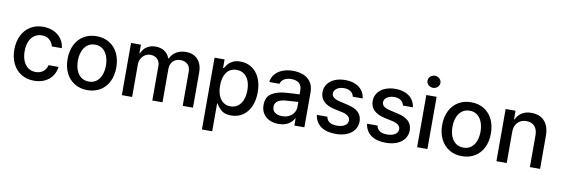

<svg xmlns="http://www.w3.org/2000/svg" viewBox="-63 -1228 5616 1921"><g transform="rotate(10 2745.5 -267.5)"><path d="M40 -262.7Q40 -343.3 70.6 -405.5Q101.1 -467.8 156.7 -502.4Q212.4 -537.1 286.1 -537.1Q346.2 -537.1 394 -514.9Q441.9 -492.7 471.2 -452.1Q500.5 -411.6 505.9 -358.4H404.3Q395.5 -397.9 365.2 -424.1Q335 -450.2 288.1 -450.2Q245.1 -450.2 212.6 -427.7Q180.2 -405.3 162.4 -363.5Q144.5 -321.8 144.5 -265.6Q144.5 -208 162.4 -165.8Q180.2 -123.5 212.4 -100.8Q244.6 -78.1 288.1 -78.1Q332.5 -78.1 363.8 -101.8Q395 -125.5 404.3 -168H505.9Q500 -116.2 471.9 -75.7Q443.8 -35.2 396.5 -12.2Q349.1 10.7 288.1 10.7Q212.4 10.7 156.2 -24.2Q100.1 -59.1 70.1 -121.1Q40 -183.1 40 -262.7Z M581.1 -262.7Q581.1 -344.7 611.8 -406.7Q642.6 -468.8 698.7 -502.9Q754.9 -537.1 829.1 -537.1Q902.8 -537.1 959 -502.9Q1015.1 -468.8 1045.7 -406.5Q1076.2 -344.2 1076.2 -262.7Q1076.2 -181.2 1045.7 -119.4Q1015.1 -57.6 959 -23.4Q902.8 10.7 829.1 10.7Q754.9 10.7 698.7 -23.4Q642.6 -57.6 611.8 -119.4Q581.1 -181.2 581.1 -262.7ZM970.7 -262.7Q970.7 -314.9 954.8 -357.7Q939 -400.4 907 -425.8Q875 -451.2 829.1 -451.2Q782.2 -451.2 749.8 -425.8Q717.3 -400.4 701.4 -357.7Q685.5 -314.9 685.5 -262.7Q685.5 -210.4 701.4 -168.2Q717.3 -126 749.8 -101.1Q782.2 -76.2 829.1 -76.2Q875.5 -76.2 907.2 -101.1Q939 -126 954.8 -168.2Q970.7 -210.4 970.7 -262.7Z M1178.7 -530.3H1279.3V-443.4H1285.2Q1302.2 -488.3 1339.6 -512.7Q1377 -537.1 1429.7 -537.1Q1481.9 -537.1 1518.6 -512.5Q1555.2 -487.8 1572.3 -443.4H1578.1Q1597.7 -487.3 1638.9 -512.2Q1680.2 -537.1 1737.3 -537.1Q1786.1 -537.1 1823 -516.6Q1859.9 -496.1 1880.6 -455.3Q1901.4 -414.6 1901.4 -355.5V0H1796.9V-345.7Q1796.9 -396.5 1769 -421.9Q1741.2 -447.3 1697.3 -447.3Q1664.6 -447.3 1640.6 -433.3Q1616.7 -419.4 1604.2 -394.5Q1591.8 -369.6 1591.8 -337.9V0H1488.3V-351.6Q1488.3 -379.9 1476.1 -401.6Q1463.9 -423.3 1441.9 -435.3Q1419.9 -447.3 1391.6 -447.3Q1362.3 -447.3 1337.4 -431.9Q1312.5 -416.5 1297.9 -389.2Q1283.2 -361.8 1283.2 -327.1V0H1178.7Z M2027.3 -530.3H2128.9V-444.3H2137.7Q2150.9 -468.3 2167.5 -487.8Q2184.1 -507.3 2214.6 -522.2Q2245.1 -537.1 2290 -537.1Q2354.5 -537.1 2405 -504.4Q2455.6 -471.7 2484.1 -409.9Q2512.7 -348.1 2512.7 -263.7Q2512.7 -179.7 2484.4 -117.7Q2456.1 -55.7 2405.8 -22.5Q2355.5 10.7 2291 10.7Q2227.5 10.7 2192.9 -16.8Q2158.2 -44.4 2137.7 -83H2131.8V199.2H2027.3ZM2267.6 -78.1Q2312 -78.1 2343.5 -102.3Q2375 -126.5 2391.1 -168.9Q2407.2 -211.4 2407.2 -265.6Q2407.2 -318.8 2391.4 -360.1Q2375.5 -401.4 2344 -424.8Q2312.5 -448.2 2267.6 -448.2Q2201.2 -448.2 2165.5 -399.2Q2129.9 -350.1 2129.9 -265.6Q2129.9 -209.5 2146 -167.2Q2162.1 -125 2193.1 -101.6Q2224.1 -78.1 2267.6 -78.1Z M2790 -308.6Q2823.2 -311 2862.5 -313.2Q2901.9 -315.4 2929.2 -316.4L2928.7 -358.4Q2928.7 -403.8 2901.4 -428.5Q2874 -453.1 2821.3 -453.1Q2776.9 -453.1 2748.5 -434.8Q2720.2 -416.5 2711.9 -385.7H2608.4Q2613.3 -429.7 2641.1 -464.1Q2668.9 -498.5 2716.6 -517.8Q2764.2 -537.1 2825.2 -537.1Q2875.5 -537.1 2922.1 -521.5Q2968.8 -505.9 3001 -464.8Q3033.2 -423.8 3033.2 -352.5V0H2931.6V-72.3H2927.7Q2909.7 -37.1 2870.4 -12.7Q2831.1 11.7 2770.5 11.7Q2719.7 11.7 2679.2 -7.3Q2638.7 -26.4 2615.2 -62.7Q2591.8 -99.1 2591.8 -149.4Q2591.8 -231.9 2647.5 -267.1Q2703.1 -302.2 2790 -308.6ZM2793.9 -71.3Q2835 -71.3 2865.7 -87.6Q2896.5 -104 2913.1 -131.6Q2929.7 -159.2 2929.7 -191.4L2929.2 -239.7L2804.7 -231.4Q2751.5 -227.5 2722.4 -207.3Q2693.4 -187 2693.4 -148.4Q2693.4 -111.3 2720.9 -91.3Q2748.5 -71.3 2793.9 -71.3Z M3356.4 -455.1Q3327.1 -455.1 3303.7 -445.6Q3280.3 -436 3267.3 -419.9Q3254.4 -403.8 3254.9 -383.8Q3253.9 -359.9 3274.2 -343.3Q3294.4 -326.7 3337.9 -316.4L3421.9 -296.9Q3495.1 -280.8 3530.8 -245.4Q3566.4 -210 3567.4 -153.3Q3566.9 -105.5 3540.8 -68.1Q3514.6 -30.8 3465.8 -10Q3417 10.7 3350.6 10.7Q3255.9 10.7 3200.2 -29.8Q3144.5 -70.3 3134.8 -144.5H3241.2Q3254.4 -73.2 3349.6 -73.2Q3400.4 -73.2 3430.4 -92.5Q3460.4 -111.8 3460.9 -145.5Q3460 -171.4 3440.2 -188.5Q3420.4 -205.6 3378.9 -214.8L3295.9 -232.4Q3224.1 -248.5 3187.3 -285.6Q3150.4 -322.8 3150.4 -377.9Q3150.4 -424.8 3176 -460.9Q3201.7 -497.1 3248 -517.1Q3294.4 -537.1 3355.5 -537.1Q3413.6 -537.1 3457.3 -518.3Q3501 -499.5 3526.6 -465.3Q3552.2 -431.2 3557.6 -385.7H3457Q3449.7 -418.5 3424.1 -436.8Q3398.4 -455.1 3356.4 -455.1Z M3866.2 -455.1Q3836.9 -455.1 3813.5 -445.6Q3790 -436 3777.1 -419.9Q3764.2 -403.8 3764.6 -383.8Q3763.7 -359.9 3783.9 -343.3Q3804.2 -326.7 3847.7 -316.4L3931.6 -296.9Q4004.9 -280.8 4040.5 -245.4Q4076.2 -210 4077.1 -153.3Q4076.7 -105.5 4050.5 -68.1Q4024.4 -30.8 3975.6 -10Q3926.8 10.7 3860.4 10.7Q3765.6 10.7 3710 -29.8Q3654.3 -70.3 3644.5 -144.5H3751Q3764.2 -73.2 3859.4 -73.2Q3910.2 -73.2 3940.2 -92.5Q3970.2 -111.8 3970.7 -145.5Q3969.7 -171.4 3950 -188.5Q3930.2 -205.6 3888.7 -214.8L3805.7 -232.4Q3733.9 -248.5 3697 -285.6Q3660.2 -322.8 3660.2 -377.9Q3660.2 -424.8 3685.8 -460.9Q3711.4 -497.1 3757.8 -517.1Q3804.2 -537.1 3865.2 -537.1Q3923.3 -537.1 3967 -518.3Q4010.7 -499.5 4036.4 -465.3Q4062 -431.2 4067.4 -385.7H3966.8Q3959.5 -418.5 3933.8 -436.8Q3908.2 -455.1 3866.2 -455.1Z M4178.7 -530.3H4283.2V0H4178.7ZM4165 -673.8Q4165 -690.4 4174.1 -704.6Q4183.1 -718.8 4198.5 -727.1Q4213.9 -735.4 4231.4 -735.4Q4249 -735.4 4263.9 -727.1Q4278.8 -718.8 4287.8 -704.6Q4296.9 -690.4 4296.9 -673.8Q4296.9 -657.2 4287.8 -643.1Q4278.8 -628.9 4263.9 -620.6Q4249 -612.3 4231.4 -612.3Q4213.9 -612.3 4198.5 -620.6Q4183.1 -628.9 4174.1 -643.1Q4165 -657.2 4165 -673.8Z M4386.7 -262.7Q4386.7 -344.7 4417.5 -406.7Q4448.2 -468.8 4504.4 -502.9Q4560.5 -537.1 4634.8 -537.1Q4708.5 -537.1 4764.6 -502.9Q4820.8 -468.8 4851.3 -406.5Q4881.8 -344.2 4881.8 -262.7Q4881.8 -181.2 4851.3 -119.4Q4820.8 -57.6 4764.6 -23.4Q4708.5 10.7 4634.8 10.7Q4560.5 10.7 4504.4 -23.4Q4448.2 -57.6 4417.5 -119.4Q4386.7 -181.2 4386.7 -262.7ZM4776.4 -262.7Q4776.4 -314.9 4760.5 -357.7Q4744.6 -400.4 4712.6 -425.8Q4680.7 -451.2 4634.8 -451.2Q4587.9 -451.2 4555.4 -425.8Q4522.9 -400.4 4507.1 -357.7Q4491.2 -314.9 4491.2 -262.7Q4491.2 -210.4 4507.1 -168.2Q4522.9 -126 4555.4 -101.1Q4587.9 -76.2 4634.8 -76.2Q4681.2 -76.2 4712.9 -101.1Q4744.6 -126 4760.5 -168.2Q4776.4 -210.4 4776.4 -262.7Z M5088.9 0H4984.4V-530.3H5085V-443.4H5090.8Q5110.4 -487.3 5149.9 -512.2Q5189.5 -537.1 5247.1 -537.1Q5302.2 -537.1 5342.8 -514.4Q5383.3 -491.7 5405.5 -446.8Q5427.7 -401.9 5427.7 -336.9V0H5324.2V-324.2Q5324.2 -381.8 5294.4 -414.6Q5264.6 -447.3 5211.9 -447.3Q5176.3 -447.3 5148.2 -431.6Q5120.1 -416 5104.5 -386Q5088.9 -356 5088.9 -314.5Z"/></g></svg>

Font: Pretendard Medium
Style: Regular
Weight: 500
Designer: Base glyphs from Inter by Rasmus Andersson; Hangeul glyphs from Noto Sans CJK(Source Han Sans) by Jang Soo-young and Kan
Foundry: Kil Hyung-jin
Version: Version 1.309